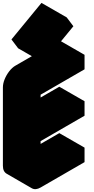

<svg xmlns="http://www.w3.org/2000/svg" viewBox="-63 -1253 646 1324"><path d="M130 -550Q130 -577 142 -606.5Q154 -636 174 -661.5Q194 -687 217 -700L520 -875V-775L217 -600V-380L520 -555V-455L217 -280V-60L520 -235V-135L217 40Q182 60 156 45Q130 30 130 -10ZM190 -881 397 -1133 443 -1072 236 -820ZM520 -235 217 -60 43 -160 346 -335ZM520 -555 217 -380 43 -480 346 -655ZM520 -875 217 -700Q194 -687 174 -661.5Q154 -636 142 -606.5Q130 -577 130 -550V-10Q130 30 156 45L-17 -55Q-43 -70 -43 -110V-650Q-43 -677 -31 -706.5Q-19 -736 0.7 -761.5Q20.4 -787 43 -800L346 -975ZM397 -1133 190 -881 16 -981 223 -1233ZM190 -881 236 -820 62 -920 16 -981Z"/></svg>

Font: Nabla Normal
Style: Regular
Weight: 400
Designer: Arthur Reinders Folmer
Version: Version 1.000